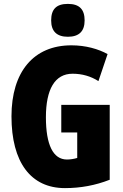

<svg xmlns="http://www.w3.org/2000/svg" viewBox="-20 -957 633 987"><path d="M329 -937C269 -937 243 -909 243 -852C243 -796 272 -768 329 -768C386 -768 415 -796 415 -852C415 -908 389 -937 329 -937ZM295 -418V-276H377V-145C360 -140 342 -137 324 -137C253 -137 216 -213 216 -354C216 -498 262 -578 353 -578C402 -578 447 -565 486 -540L533 -679C486 -705 421 -724 347 -724C153 -724 39 -588 39 -359C39 -123 138 10 314 10C394 10 470 -4 544 -33V-418Z"/></svg>

Font: Noto Sans Lao Looped ExtraCondensed Black
Style: Regular
Weight: 900
Width: 2
Designer: Mark Frömberg, Ben Mitchell
Foundry: The Fontpad Ltd
Version: Version 1.002